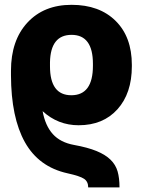

<svg xmlns="http://www.w3.org/2000/svg" viewBox="-20 -559 604 812"><path d="M312.5 -29.3Q225.1 -29.3 160.2 -88.9Q171.4 -27.3 203.4 8.1Q235.4 43.5 293.2 54Q351.1 64.5 388.4 79.8Q425.8 95.2 447.5 116.5Q469.2 137.7 477.3 165.8Q485.4 193.8 485.4 233.4H353Q353 209 335.7 197.3Q318.4 185.5 265.1 173.8Q144 147 85.4 42.5Q26.9 -62 26.4 -240.7V-259.8Q26.4 -388.2 95.9 -463.4Q165.5 -538.6 282.7 -538.6Q400.4 -538.6 469 -470.7Q537.6 -402.8 537.6 -284.7V-278.8Q537.6 -164.6 476.8 -96.9Q416 -29.3 312.5 -29.3ZM281.7 -156.2Q373 -156.2 373 -280.8V-289.1Q373 -411.6 282.7 -411.6Q193.8 -411.6 191.4 -295.9V-278.8Q191.4 -156.2 281.7 -156.2Z"/></svg>

Font: Roboto Black
Style: Regular
Weight: 900
Designer: Google
Version: Version 2.134; 2016